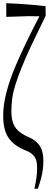

<svg xmlns="http://www.w3.org/2000/svg" viewBox="-22 -860 312 1180"><path d="M133.8 64Q63.5 35.6 30.3 -13.2Q13.7 -37.6 5.6 -71.3Q-2.4 -105 -2.4 -152.3Q-2.4 -276.4 76.7 -461.9Q129.9 -586.9 220.2 -759.8Q186.5 -760.7 153.3 -760.7Q153.3 -760.7 16.6 -756.3Q16.6 -803.2 16.6 -840.3Q137.2 -835.9 257.8 -822.3Q258.3 -797.9 258.8 -763.2Q207.5 -657.7 170.4 -580.6Q100.6 -431.2 71.8 -336.4Q57.6 -290 52.7 -252Q47.9 -213.9 47.9 -175.5Q47.9 -137.2 57.1 -108.2Q66.4 -79.1 88.1 -58.3Q109.9 -37.6 145.5 -21Q183.6 -5.4 205.1 15.6Q226.6 36.6 235.6 64.5Q244.6 92.3 244.6 129.9Q244.6 182.1 230.5 235.8Q223.1 263.7 210.9 299.8H189.5Q196.8 265.6 201.4 235.8Q206.1 206.1 206.1 174.8Q206.1 143.6 200.2 124.8Q194.3 106 179.2 90.6Q164.1 75.2 133.8 64Z"/></svg>

Font: Scarab Serif
Style: Condensed-Light
Weight: 300
Designer: John Roberts
Foundry: Scarab
Version: 1.0